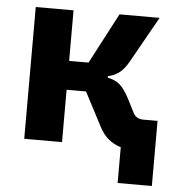

<svg xmlns="http://www.w3.org/2000/svg" viewBox="-49 -563 698 749"><g transform="rotate(5 300.0 -188.0)"><path d="M439 0Q410 -9 389 -27Q368 -45 353 -75L285 -205H209V0H61V-516H209V-318H285L389 -516H546L446 -338Q429 -307 409.5 -292Q390 -277 365 -272V-266Q395 -260 413 -244Q431 -228 450 -192L477 -139Q489 -115 516 -115H573V140H439Z"/></g></svg>

Font: iA Writer Mono V
Style: Regular
Weight: 400
Designer: Mike Abbink, Paul van der Laan, Pieter van Rosmalen
Foundry: Bold Monday
Version: Version 2.000